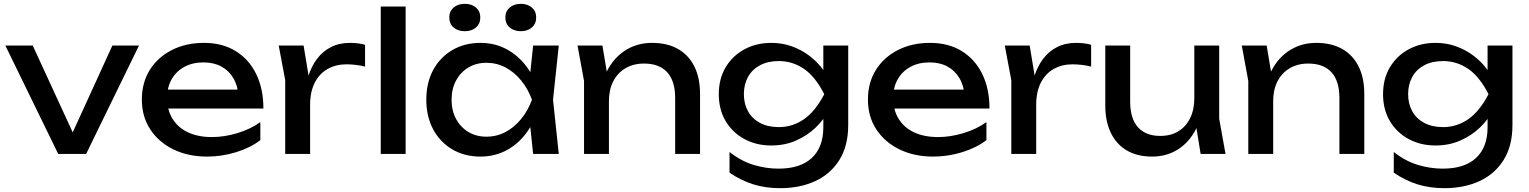

<svg xmlns="http://www.w3.org/2000/svg" viewBox="-20 -804 7987 1003"><path d="M385 -58H335L567 -566H706L430 0H284L8 -566H151Z M1062 14Q963 14 886 -23.5Q809 -61 765 -128Q721 -195 721 -284Q721 -372 762.5 -438.5Q804 -505 877.5 -542.5Q951 -580 1046 -580Q1141 -580 1210.5 -537.5Q1280 -495 1318 -418Q1356 -341 1356 -237H823V-336H1291L1226 -299Q1223 -355 1199.5 -395Q1176 -435 1136.5 -456.5Q1097 -478 1043 -478Q986 -478 943.5 -455Q901 -432 877 -390.5Q853 -349 853 -292Q853 -229 881.5 -183Q910 -137 962.5 -112.5Q1015 -88 1087 -88Q1152 -88 1220 -108.5Q1288 -129 1340 -166V-72Q1288 -32 1213.5 -9Q1139 14 1062 14Z M1436 -566H1566L1600 -360V0H1470V-385ZM1887 -570V-456Q1865 -462 1839 -465Q1813 -468 1790 -468Q1735 -468 1692 -444Q1649 -420 1624.5 -372.5Q1600 -325 1600 -256L1570 -293Q1574 -353 1590.5 -405.5Q1607 -458 1636.5 -497Q1666 -536 1709 -558Q1752 -580 1809 -580Q1829 -580 1850 -577.5Q1871 -575 1887 -570Z M1969 -770H2099V0H1969Z M2765 0 2743 -210 2769 -283 2743 -355 2765 -566H2899L2869 -283L2899 0ZM2805 -283Q2786 -194 2742 -127Q2698 -60 2633.5 -23Q2569 14 2490 14Q2407 14 2343 -23.5Q2279 -61 2243 -128Q2207 -195 2207 -283Q2207 -372 2243 -438.5Q2279 -505 2343 -542.5Q2407 -580 2490 -580Q2569 -580 2633.5 -543Q2698 -506 2742.5 -439.5Q2787 -373 2805 -283ZM2339 -283Q2339 -226 2362.5 -182.5Q2386 -139 2427 -114.5Q2468 -90 2521 -90Q2575 -90 2621 -114.5Q2667 -139 2702.5 -182.5Q2738 -226 2759 -283Q2738 -340 2702.5 -383.5Q2667 -427 2621 -451.5Q2575 -476 2521 -476Q2468 -476 2427 -451.5Q2386 -427 2362.5 -383.5Q2339 -340 2339 -283ZM2408 -641Q2372 -641 2349.5 -660.5Q2327 -680 2327 -713Q2327 -745 2349.5 -764.5Q2372 -784 2408 -784Q2444 -784 2466.5 -764.5Q2489 -745 2489 -713Q2489 -680 2466.5 -660.5Q2444 -641 2408 -641ZM2701 -641Q2665 -641 2642.5 -660.5Q2620 -680 2620 -713Q2620 -745 2642.5 -764.5Q2665 -784 2701 -784Q2736 -784 2758.5 -764.5Q2781 -745 2781 -713Q2781 -680 2758.5 -660.5Q2736 -641 2701 -641Z M2997 -566H3127L3161 -362V0H3031V-381ZM3386 -580Q3466 -580 3522 -548Q3578 -516 3607.5 -456.5Q3637 -397 3637 -313V0H3507V-292Q3507 -381 3465.5 -426.5Q3424 -472 3344 -472Q3289 -472 3247.5 -447.5Q3206 -423 3183.5 -379Q3161 -335 3161 -276L3115 -301Q3124 -389 3161 -451Q3198 -513 3256 -546.5Q3314 -580 3386 -580Z M4281 -139V-239L4286 -257V-366L4281 -386V-566H4411V-151Q4411 -42 4365 31.5Q4319 105 4239 142Q4159 179 4055 179Q3979 179 3915 159Q3851 139 3791 98V-10Q3852 38 3917 57.5Q3982 77 4047 77Q4161 77 4221 21Q4281 -35 4281 -139ZM4009 -44Q3931 -44 3869 -77.5Q3807 -111 3771 -171Q3735 -231 3735 -312Q3735 -393 3771 -453Q3807 -513 3869 -546.5Q3931 -580 4009 -580Q4067 -580 4116.5 -562Q4166 -544 4205.5 -514.5Q4245 -485 4272.5 -449.5Q4300 -414 4315 -377.5Q4330 -341 4330 -311Q4330 -272 4307 -225.5Q4284 -179 4241.5 -138Q4199 -97 4140 -70.5Q4081 -44 4009 -44ZM4049 -140Q4120 -140 4179.5 -181Q4239 -222 4286 -312Q4239 -404 4179.5 -444.5Q4120 -485 4049 -485Q3991 -485 3950 -463Q3909 -441 3887.5 -402Q3866 -363 3866 -312Q3866 -262 3887.5 -223Q3909 -184 3950 -162Q3991 -140 4049 -140Z M4855 14Q4756 14 4679 -23.5Q4602 -61 4558 -128Q4514 -195 4514 -284Q4514 -372 4555.5 -438.5Q4597 -505 4670.5 -542.5Q4744 -580 4839 -580Q4934 -580 5003.5 -537.5Q5073 -495 5111 -418Q5149 -341 5149 -237H4616V-336H5084L5019 -299Q5016 -355 4992.5 -395Q4969 -435 4929.5 -456.5Q4890 -478 4836 -478Q4779 -478 4736.5 -455Q4694 -432 4670 -390.5Q4646 -349 4646 -292Q4646 -229 4674.5 -183Q4703 -137 4755.5 -112.5Q4808 -88 4880 -88Q4945 -88 5013 -108.5Q5081 -129 5133 -166V-72Q5081 -32 5006.5 -9Q4932 14 4855 14Z M5229 -566H5359L5393 -360V0H5263V-385ZM5680 -570V-456Q5658 -462 5632 -465Q5606 -468 5583 -468Q5528 -468 5485 -444Q5442 -420 5417.5 -372.5Q5393 -325 5393 -256L5363 -293Q5367 -353 5383.5 -405.5Q5400 -458 5429.5 -497Q5459 -536 5502 -558Q5545 -580 5602 -580Q5622 -580 5643 -577.5Q5664 -575 5680 -570Z M5999 14Q5921 14 5866.5 -18Q5812 -50 5783 -110Q5754 -170 5754 -253V-566H5884V-273Q5884 -185 5924.5 -139.5Q5965 -94 6041 -94Q6096 -94 6135.5 -118Q6175 -142 6197 -186.5Q6219 -231 6219 -290L6264 -265Q6256 -178 6220 -115.5Q6184 -53 6127 -19.5Q6070 14 5999 14ZM6252 0 6219 -204V-566H6349V-184L6382 0Z M6467 -566H6597L6631 -362V0H6501V-381ZM6856 -580Q6936 -580 6992 -548Q7048 -516 7077.5 -456.5Q7107 -397 7107 -313V0H6977V-292Q6977 -381 6935.5 -426.5Q6894 -472 6814 -472Q6759 -472 6717.5 -447.5Q6676 -423 6653.5 -379Q6631 -335 6631 -276L6585 -301Q6594 -389 6631 -451Q6668 -513 6726 -546.5Q6784 -580 6856 -580Z M7751 -139V-239L7756 -257V-366L7751 -386V-566H7881V-151Q7881 -42 7835 31.5Q7789 105 7709 142Q7629 179 7525 179Q7449 179 7385 159Q7321 139 7261 98V-10Q7322 38 7387 57.5Q7452 77 7517 77Q7631 77 7691 21Q7751 -35 7751 -139ZM7479 -44Q7401 -44 7339 -77.5Q7277 -111 7241 -171Q7205 -231 7205 -312Q7205 -393 7241 -453Q7277 -513 7339 -546.5Q7401 -580 7479 -580Q7537 -580 7586.5 -562Q7636 -544 7675.5 -514.5Q7715 -485 7742.5 -449.5Q7770 -414 7785 -377.5Q7800 -341 7800 -311Q7800 -272 7777 -225.5Q7754 -179 7711.5 -138Q7669 -97 7610 -70.5Q7551 -44 7479 -44ZM7519 -140Q7590 -140 7649.5 -181Q7709 -222 7756 -312Q7709 -404 7649.5 -444.5Q7590 -485 7519 -485Q7461 -485 7420 -463Q7379 -441 7357.5 -402Q7336 -363 7336 -312Q7336 -262 7357.5 -223Q7379 -184 7420 -162Q7461 -140 7519 -140Z"/></svg>

Font: Unbounded
Style: Regular
Weight: 400
Designer: Luke Prowse, Jean-Baptiste Morizot, Fátima Lázaro, Florian Runge
Foundry: NaN
Version: Version 1.701;gftools[0.9.28.dev5+ged2979d]